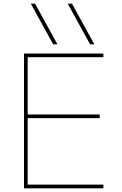

<svg xmlns="http://www.w3.org/2000/svg" viewBox="-20 -1020 663 1040"><path d="M268 -780 147 -1000H170L291 -780ZM468 -780 347 -1000H370L491 -780ZM110 0V-730H540V-710H130V-400H520V-380H130V-20H540V0Z"/></svg>

Font: M PLUS 2 Thin
Style: Regular
Weight: 100
Designer: Coji Morishita
Foundry: UNDERFOREST DESIGN
Version: Version 1.001